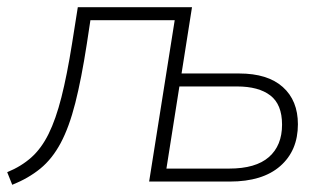

<svg xmlns="http://www.w3.org/2000/svg" viewBox="-29 -504 908 533"><path d="M5 9 -9 -26Q30 -42 58 -67Q86 -92 106 -132.5Q126 -173 141.5 -234Q157 -295 171 -383L187 -484H504L475 -300H635Q714 -300 756 -262.5Q798 -225 798 -159Q798 -86 749 -43Q700 0 609 0H385L456 -448H222L212 -382Q197 -285 180 -218Q163 -151 139.5 -107Q116 -63 83 -36Q50 -9 5 9ZM433 -36H607Q681 -36 717.5 -68Q754 -100 754 -158Q754 -214 721.5 -239Q689 -264 629 -264H469Z"/></svg>

Font: Nunito Sans ExtraLight
Style: Italic
Weight: 200
Italic angle: -9°
Designer: Vernon Adams
Foundry: Vernon Adams
Version: Version 3.006; ttfautohint (v1.8.3)